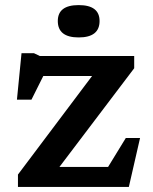

<svg xmlns="http://www.w3.org/2000/svg" viewBox="-20 -734 602 754"><path d="M50.5 0V-48.5L341.5 -435.5H150L103.5 -342.5H46.5L64.5 -525H113.5L136.5 -514H507V-466L213.5 -78.5H404.5L474 -192H530L486 0ZM289 -587Q207 -587 207 -651.5Q207 -714 289 -714Q371 -714 371 -651.5Q371 -587 289 -587Z"/></svg>

Font: Newsreader Caption Medium
Style: Regular
Weight: 500
Designer: Hugues Gentile
Foundry: Production Type
Version: Version 1.001